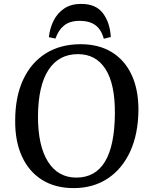

<svg xmlns="http://www.w3.org/2000/svg" viewBox="-20 -952 769 986"><path d="M58 -333Q58 -455 99 -543Q140 -631 215.5 -678Q291 -725 394 -725Q487 -725 553.5 -684.5Q620 -644 655.5 -568.5Q691 -493 691 -388Q690 -265 649 -175Q608 -85 533.5 -35.5Q459 14 358 14Q264 14 196.5 -28Q129 -70 93 -148Q57 -226 58 -333ZM175 -354Q175 -203 226.5 -121.5Q278 -40 372 -40Q568 -40 570 -370Q571 -520 522 -597Q473 -674 380 -674Q282 -674 229 -593Q176 -512 175 -354ZM513 -753Q500 -801 469.5 -823Q439 -845 389 -845Q338 -845 308.5 -820.5Q279 -796 265 -754L231 -761Q236 -808 255.5 -846.5Q275 -885 310 -908.5Q345 -932 397 -932Q473 -932 509 -883.5Q545 -835 549 -762Z"/></svg>

Font: Literata 36pt Medium
Style: Italic
Weight: 500
Italic angle: -2°
Designer: Latin by Veronika Burian and Jose Scaglione. Greek by Irene Vlachou. Cyrillic by Vera Evstafieva
Foundry: TypeTogether
Version: Version 3.002